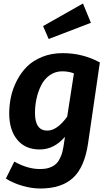

<svg xmlns="http://www.w3.org/2000/svg" viewBox="-20 -847 614 1088"><path d="M450.2 -827.1 495.1 -717.8 255.9 -626 224.1 -699.2ZM335.9 -545.9Q448.2 -545.9 545.9 -493.2L479 -34.2Q459 101.1 393.6 161.1Q328.1 221.2 208 221.2Q159.7 221.2 107.2 206.1Q54.7 190.9 13.2 165L61 68.8Q136.7 110.8 205.1 110.8Q225.1 110.8 241.2 108.2Q257.3 105.5 274.2 97.4Q291 89.4 303.2 75.7Q315.4 62 325.2 38.3Q335 14.6 339.8 -17.1L348.1 -71.8Q286.6 0 205.1 0Q123 0 77.6 -55.4Q32.2 -110.8 32.2 -204.1Q32.2 -251 42 -297.4Q51.8 -343.8 75 -389.2Q98.1 -434.6 132.3 -469Q166.5 -503.4 219 -524.7Q271.5 -545.9 335.9 -545.9ZM333 -442.9Q293 -442.9 261.7 -420.7Q230.5 -398.4 212.9 -362.8Q195.3 -327.1 186.8 -287.4Q178.2 -247.6 178.2 -207Q178.2 -106.9 248 -106.9Q303.7 -106.9 360.8 -186L398.9 -431.2Q368.2 -442.9 333 -442.9Z"/></svg>

Font: FiraGO SemiBold
Style: Italic
Weight: 600
Italic angle: -8°
Designer: bBox Type GmbH
Foundry: bBox Type GmbH
Version: Version 1.001;PS 001.001;hotconv 1.0.88;makeotf.lib2.5.64775